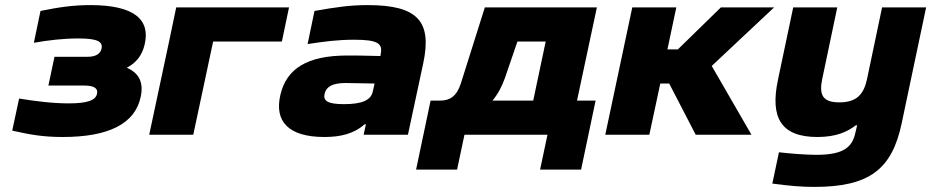

<svg xmlns="http://www.w3.org/2000/svg" viewBox="-20 -529 3657 754"><path d="M324 -306H194L170 -193H311C349 -193 366 -182 361 -161C356 -136 326 -123 250 -123C184 -123 117 -132 55 -142L28 -16C99 0 150 9 226 9C407 9 512 -43 533 -151C544 -206 526 -242 478 -263C516 -283 538 -312 548 -354C571 -451 509 -509 335 -509C269 -509 212 -501 139 -486L113 -361C169 -371 229 -378 287 -378C362 -378 384 -366 379 -339C375 -319 358 -306 324 -306Z M566 0H739L817 -366H1087L1115 -500H672L644 -366Z M1424 -509C1355 -509 1300 -501 1215 -486L1188 -356C1253 -366 1308 -373 1370 -373C1462 -373 1484 -359 1475 -317L1474 -309C1413 -311 1368 -311 1344 -311C1187 -311 1105 -260 1081 -156C1057 -53 1112 9 1254 9C1316 9 1369 -3 1412 -41H1417L1408 0H1582L1642 -280C1677 -444 1622 -509 1424 -509ZM1255 -162C1262 -190 1288 -203 1338 -203C1356 -203 1408 -202 1451 -201L1444 -170C1437 -136 1403 -120 1331 -120C1266 -120 1248 -133 1255 -162Z M1710 -134H1671L1614 137H1775L1804 0H2130L2101 137H2262L2319 -134H2246L2324 -500H1884L1790 -202C1774 -151 1746 -134 1710 -134ZM1914 -134C1935 -159 1951 -189 1963 -223L2012 -366H2123L2074 -134Z M2463 -500 2357 0H2530L2573 -201H2608L2712 0H2931L2775 -270L3020 -500H2811L2642 -335H2601L2636 -500Z M3521 -45 3617 -500H3444L3385 -219C3372 -158 3344 -127 3276 -127C3210 -127 3196 -157 3209 -219L3268 -500H3095L3035 -215C3004 -68 3046 9 3190 9C3265 9 3308 -12 3341 -37H3346L3339 -7C3327 46 3297 79 3187 79C3144 79 3082 74 3039 69L3013 192C3082 201 3126 205 3178 205C3394 205 3483 136 3521 -45Z"/></svg>

Font: LT Wave Black
Style: Italic
Weight: 900
Designer: Daniel Lyons
Version: Version 2.5 (Glyphs App)